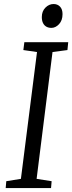

<svg xmlns="http://www.w3.org/2000/svg" viewBox="-20 -958 368 978"><path d="M9 0 12 -35 86.5 -47 168.5 -693 99 -703 104 -743H327.5L323.5 -703L247.5 -693L166.5 -47L243 -35L240 0ZM242 -816Q227 -816 216 -822.2Q205 -828.5 199 -840.8Q193 -853 193 -871Q193 -900.5 211.2 -919Q229.5 -937.5 253 -937.5Q273 -937.5 285.8 -924.2Q298.5 -911 298.5 -886Q298.5 -854 280.8 -835Q263 -816 242 -816Z"/></svg>

Font: Merriweather 7pt Light
Style: Italic
Weight: 300
Italic angle: -7.8°
Designer: Eben Sorkin
Foundry: Eben Sorkin
Version: Version 2.200;gftools[0.9.31]